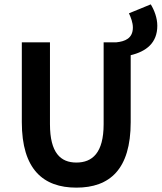

<svg xmlns="http://www.w3.org/2000/svg" viewBox="-20 -848 741 880"><path d="M80 -654V-288C80 -72 178 12 330 12C483 12 579 -72 579 -288V-595C650 -612 701 -651 701 -730C701 -766 687 -802 671 -828L571 -787C580 -768 589 -744 589 -722C589 -672 553 -658 513 -654H455V-279C455 -147 403 -103 330 -103C258 -103 209 -147 209 -279V-654Z"/></svg>

Font: Source Sans Pro SemBd
Style: Regular
Weight: 700
Designer: Paul D. Hunt
Foundry: Adobe Systems Incorporated
Version: Version 2.020;PS 2.0;hotconv 1.0.86;makeotf.lib2.5.63406